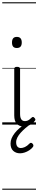

<svg xmlns="http://www.w3.org/2000/svg" viewBox="-20 -1111 341 1712"><path d="M192 17Q171 17 155.5 10.5Q140 4 129 -8Q118 -20 112.5 -38.5Q107 -57 107 -82V-496Q107 -506 113 -510.5Q119 -515 132 -515Q146 -515 152.5 -510.5Q159 -506 159 -496V-94Q159 -74 163.5 -60Q168 -46 177.5 -38.5Q187 -31 202 -31Q213 -31 223 -34.5Q233 -38 243 -45.5Q253 -53 263 -63Q269 -69 275.5 -68Q282 -67 288 -59Q293 -54 295 -48Q297 -42 292 -35Q281 -20 264.5 -8Q248 4 229.5 10.5Q211 17 192 17ZM130 -683Q108 -683 97.5 -695Q87 -707 87 -732Q87 -757 97.5 -769.5Q108 -782 130 -782Q152 -782 163 -769.5Q174 -757 174 -732Q174 -707 163 -695Q152 -683 130 -683ZM159 256Q122 256 98 234Q74 212 74 169Q74 144 84 121Q94 98 111.5 75.5Q129 53 153.5 32Q178 11 208 -11H252V-5Q229 12 206 32Q183 52 164.5 72.5Q146 93 135 114.5Q124 136 124 157Q124 183 135 196Q146 209 166 209Q182 209 202 200Q222 191 242 170Q248 163 255 162.5Q262 162 268 168Q276 175 277.5 183Q279 191 274 199Q261 216 241 229Q221 242 199.5 249Q178 256 159 256ZM0 571H301V581H0ZM0 -20H301V0H0ZM0 -505H301V-500H0ZM0 -1091H301V-1081H0Z"/></svg>

Font: Playwrite PT Guides
Style: Regular
Weight: 400
Designer: Veronika Burian, José Scaglione
Foundry: TypeTogether
Version: Version 1.003